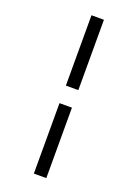

<svg xmlns="http://www.w3.org/2000/svg" viewBox="-177 -936 765 1094"><g transform="rotate(20 205.0 -389.0)"><path d="M178.5 -869H254V-442.5H178.5ZM178.5 -336H254V91H178.5Z"/></g></svg>

Font: Merriweather 36pt Medium
Style: Italic
Weight: 500
Italic angle: -7.8°
Version: Version 2.101